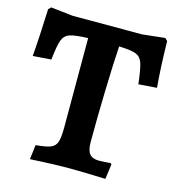

<svg xmlns="http://www.w3.org/2000/svg" viewBox="-100 -740 767 832"><g transform="rotate(15 283.5 -323.5)"><path d="M117 -59Q163 -63 183 -71Q203 -79 210 -99Q217 -119 217 -165V-566Q159 -564 135.5 -556Q112 -548 103 -523.5Q94 -499 87 -435L5 -429Q12 -512 17 -642L28 -653L127 -642H439L540 -653L551 -642Q553 -522 561 -435L479 -429Q471 -497 462.5 -522Q454 -547 432.5 -555.5Q411 -564 356 -566Q351 -492 347.5 -365Q344 -238 344 -134Q344 -97 357 -81Q370 -65 399 -65Q424 -65 452 -68L456 -63L447 4Q341 0 275 0Q223 0 109 6Z"/></g></svg>

Font: Alegreya
Style: Bold
Weight: 700
Designer: Juan Pablo del Peral
Foundry: Huerta Tipografica
Version: Version 2.008; ttfautohint (v1.8)